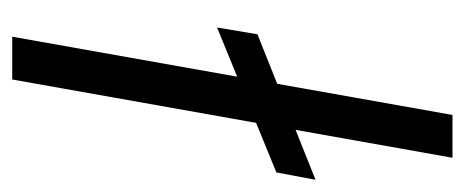

<svg xmlns="http://www.w3.org/2000/svg" viewBox="-243 -517 760 314"><g transform="rotate(90 137.0 -360.0)"><path d="M25 -335 36 -401 274 -496 262 -432ZM40 0 168 -720H238L110 0Z"/></g></svg>

Font: DM Sans 24pt Light
Style: Italic
Weight: 300
Italic angle: -10°
Designer: Colophon Foundry, Jonny Pinhorn
Foundry: Colophon Foundry
Version: Version 4.004;gftools[0.9.30]